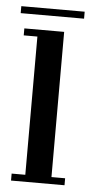

<svg xmlns="http://www.w3.org/2000/svg" viewBox="-49 -628 313 658"><g transform="rotate(5 107.0 -299.0)"><path d="M14.5 0V-24H61.5V-499.5H14.5V-523.5H151.5V-24H198.5V0ZM-2.5 -574.5V-598.5H215.5V-574.5Z"/></g></svg>

Font: Imbue 50pt Medium
Style: Regular
Weight: 500
Designer: Tyler Finck
Foundry: Etcetera Type Company
Version: Version 1.102; ttfautohint (v1.8.3)